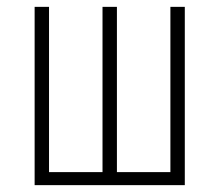

<svg xmlns="http://www.w3.org/2000/svg" viewBox="-20 -540 640 560"><path d="M81 0V-520H123V-38H279V-520H321V-38H477V-520H519V0Z"/></svg>

Font: Iosevka SS04 XLt Ex
Style: Regular
Weight: 200
Width: 7
Monospace: yes
Designer: Belleve Invis
Foundry: Belleve Invis
Version: Version 19.0.0; ttfautohint (v1.8.4)